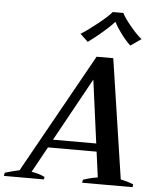

<svg xmlns="http://www.w3.org/2000/svg" viewBox="-103 -1012 894 1066"><g transform="rotate(5 344.0 -479.5)"><path d="M358 -782 314 -823Q350 -845 404.5 -888.5Q459 -932 482 -959H541Q554 -932 590.5 -888Q627 -844 654 -823L595 -782Q569 -806 542 -842Q515 -878 503 -904H499Q477 -879 435.5 -843.5Q394 -808 358 -782ZM678 -16 676 0H395L398 -17Q438 -31 479 -37L460 -179H189L110 -36Q149 -31 184 -14L182 0H-41L-38 -18Q-19 -24 5 -30Q29 -36 43 -39L414 -704H507L607 -37Q646 -29 678 -16ZM454 -224 407 -576 213 -224Z"/></g></svg>

Font: Trirong SemiBold
Style: Italic
Weight: 600
Italic angle: -12°
Designer: Katatrad Team
Foundry: CadsonDemak
Version: Version 1.001